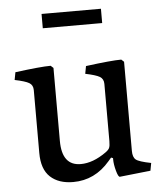

<svg xmlns="http://www.w3.org/2000/svg" viewBox="-52 -747 680 802"><g transform="rotate(-5 288.5 -346.5)"><path d="M92 -124V-388Q92 -409 76 -418.5Q60 -428 16 -437L22 -469Q129 -483 171 -483L182 -473V-167Q182 -63 261 -63Q312 -63 367 -102Q380 -111 384 -119.5Q388 -128 388 -148V-388Q388 -409 372 -418.5Q356 -428 312 -437L318 -469Q425 -483 467 -483L478 -473V-99Q478 -73 490.5 -62.5Q503 -52 554 -42L548 -10L419 4Q412 5 404.5 -22.5Q397 -50 397 -70V-76L389 -79L377 -65Q314 9 223 9Q162 9 127 -23.5Q92 -56 92 -124ZM152 -642V-702H401V-642Z"/></g></svg>

Font: Poly
Style: Regular
Weight: 400
Designer: Jos Nicols Silva Schwarzenberg
Foundry: Jose Nicolas Silva Schwarzenberg
Version: Version 1.001